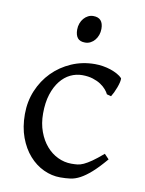

<svg xmlns="http://www.w3.org/2000/svg" viewBox="-79 -718 594 789"><g transform="rotate(10 218.5 -323.5)"><path d="M410.2 -92.8Q378.4 -55.2 354.2 -33.9Q330.1 -12.7 309.6 -1.7Q289.1 9.3 269.5 12Q250 14.6 227.1 14.6Q191.4 14.6 157.5 -1.2Q123.5 -17.1 97.2 -46.9Q70.8 -76.7 54.9 -119.6Q39.1 -162.6 39.1 -216.8Q39.1 -269.5 58.3 -315.4Q77.6 -361.3 111.1 -395.3Q144.5 -429.2 189.9 -449Q235.4 -468.8 288.1 -468.8Q304.2 -468.8 321 -466.1Q337.9 -463.4 353.3 -458.3Q368.7 -453.1 381.6 -446Q394.5 -439 402.8 -430.2Q403.8 -424.3 401.4 -413.6Q398.9 -402.8 394.5 -390.9Q390.1 -378.9 384.8 -367.9Q379.4 -356.9 375 -350.1L356.9 -355Q353 -363.8 344.2 -374Q335.4 -384.3 321.5 -393.6Q307.6 -402.8 288.3 -408.9Q269 -415 244.1 -415Q218.3 -415 194.6 -403.6Q170.9 -392.1 152.6 -369.1Q134.3 -346.2 123.3 -312Q112.3 -277.8 112.3 -231.9Q112.3 -190.4 124.8 -156.5Q137.2 -122.6 158 -98.6Q178.7 -74.7 205.8 -61.8Q232.9 -48.8 262.2 -48.8Q275.9 -48.8 287.6 -50Q299.3 -51.3 313.2 -57.6Q327.1 -64 345.5 -76.7Q363.8 -89.4 391.1 -112.8ZM288.1 -615.7Q288.1 -602.1 283.7 -589.8Q279.3 -577.6 271.7 -568.6Q264.2 -559.6 253.9 -554.2Q243.7 -548.8 231.4 -548.8Q209.5 -548.8 200 -561Q190.4 -573.2 190.4 -595.7Q190.4 -609.4 194.8 -621.6Q199.2 -633.8 207 -642.8Q214.8 -651.9 224.9 -657Q234.9 -662.1 246.6 -662.1Q288.1 -662.1 288.1 -615.7Z"/></g></svg>

Font: Gentium Unicode
Style: Regular
Weight: 400
Version: Version 1.009